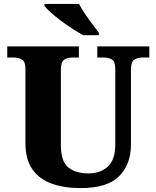

<svg xmlns="http://www.w3.org/2000/svg" viewBox="-20 -951 799 981"><path d="M392 10Q307 10 243.5 -13Q180 -36 145 -86.5Q110 -137 110 -219V-598Q110 -636 92.5 -646.5Q75 -657 52 -657H17V-714H383V-657H349Q325 -657 308 -646Q291 -635 291 -594V-210Q291 -127 328.5 -96Q366 -65 433 -65Q492 -65 530.5 -99.5Q569 -134 569 -214V-598Q569 -636 552.5 -646.5Q536 -657 512 -657H477V-714H743V-657H707Q683 -657 666 -646Q649 -635 649 -594V-212Q649 -112 589 -51Q529 10 392 10ZM405 -771Q380 -785 349.5 -804.5Q319 -824 290 -846Q261 -868 238.5 -888Q216 -908 207 -921V-931H384Q395 -909 413 -882Q431 -855 451 -829Q471 -803 485 -784V-771Z"/></svg>

Font: Noto Serif Tamil ExtraBold
Style: Regular
Weight: 800
Designer: Indian Type Foundry, Tom Grace, and the Monotype Design Team
Foundry: Monotype Imaging Inc.
Version: Version 2.004; ttfautohint (v1.8.4.7-5d5b)